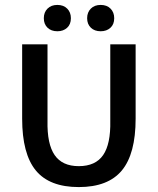

<svg xmlns="http://www.w3.org/2000/svg" viewBox="-20 -745 641 780"><path d="M213 -618Q188 -618 173 -632.5Q158 -647 158 -671Q158 -695 173 -710Q188 -725 213 -725Q238 -725 253 -710Q268 -695 268 -671Q268 -646 252.5 -632Q237 -618 213 -618ZM389 -618Q364 -618 349 -632.5Q334 -647 334 -671Q334 -695 349 -710Q364 -725 389 -725Q414 -725 429 -710Q444 -695 444 -671Q444 -646 428.5 -632Q413 -618 389 -618ZM70 -263V-565H173V-254Q171 -160 202 -115Q233 -70 300 -70Q368 -70 399 -115Q430 -160 428 -254V-565H531V-263Q531 -120 475 -52.5Q419 15 300 15Q181 15 125.5 -52.5Q70 -120 70 -263Z"/></svg>

Font: MB Grotesk
Style: Regular
Weight: 400
Designer: Nawras Khrais
Foundry: Nawras Khrais
Version: Version 1.000;PS 001.000;hotconv 1.0.88;makeotf.lib2.5.64775